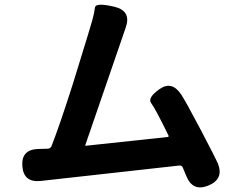

<svg xmlns="http://www.w3.org/2000/svg" viewBox="-20 -791 1040 834"><path d="M885 15Q817 43 789 -27L774 -63Q770 -73 759 -72L157 -5Q82 3 77 -70Q72 -143 149 -144L186 -145Q199 -145 204 -157Q239 -246 296 -425L361 -636Q372 -671 382 -707Q390 -737 392.5 -758.5Q395 -780 471 -763L476 -762Q552 -744 526 -671L351 -162Q349 -157 354 -158L709 -196Q714 -197 712 -202Q655 -319 637 -342.5Q619 -366 673 -404Q727 -442 768 -379Q786 -352 853 -225Q918 -101 926 -82Q954 -13 885 15Z"/></svg>

Font: Resource Han Rounded JP
Style: Bold
Weight: 700
Designer: Cyano Hao (round all glyphs); Ryoko NISHIZUKA 西塚涼子 (kana, bopomofo & ideographs); Paul D. Hunt (Latin, Greek & Cyrillic)
Foundry: Cyano Hao
Version: 0.990